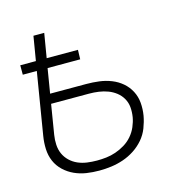

<svg xmlns="http://www.w3.org/2000/svg" viewBox="-84 -600 669 688"><g transform="rotate(-15 250.0 -256.0)"><path d="M203 8Q178 8 155 4.5Q132 1 111 -8.5Q90 -18 73 -34Q56 -50 47 -71Q38 -92 37 -116Q36 -140 40 -164L78 -395H26V-430H84L99 -520H139L124 -430H240L239 -395H118L103 -304H237Q261 -304 284.5 -301Q308 -298 329.5 -289.5Q351 -281 368 -266.5Q385 -252 395.5 -232Q406 -212 408 -188.5Q410 -165 406 -141Q402 -119 393.5 -97Q385 -75 369.5 -57Q354 -39 334 -26Q314 -13 292 -5.5Q270 2 247.5 5Q225 8 203 8ZM204 -29Q221 -29 238.5 -31Q256 -33 273.5 -39Q291 -45 307.5 -55Q324 -65 336.5 -79.5Q349 -94 356.5 -111.5Q364 -129 367 -146Q370 -165 368.5 -182.5Q367 -200 358.5 -215Q350 -230 336.5 -240.5Q323 -251 307 -257Q291 -263 273.5 -265.5Q256 -268 237 -268H97L79 -158Q76 -140 77 -121.5Q78 -103 85 -87.5Q92 -72 104.5 -60Q117 -48 133 -41Q149 -34 167 -31.5Q185 -29 204 -29Z"/></g></svg>

Font: Iosevka Term Curly Extralight
Style: Italic
Weight: 200
Italic angle: -9°
Designer: Belleve Invis
Foundry: Belleve Invis
Version: Version 32.3.0